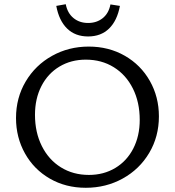

<svg xmlns="http://www.w3.org/2000/svg" viewBox="-20 -885 829 911"><path d="M247 -857 292 -865Q300 -823 328.5 -799.5Q357 -776 398 -776Q439 -776 467.5 -799Q496 -822 504 -864L549 -857Q536 -787 497.5 -749.5Q459 -712 398 -712Q337 -712 298.5 -749.5Q260 -787 247 -857ZM56 -325Q56 -421 102 -498.5Q148 -576 227 -620Q306 -664 401 -664Q496 -664 572 -620.5Q648 -577 691 -501Q734 -425 734 -333Q734 -237 688 -159.5Q642 -82 562.5 -38Q483 6 387 6Q292 6 216.5 -37.5Q141 -81 98.5 -157Q56 -233 56 -325ZM643 -316Q643 -400 610.5 -465Q578 -530 520 -566Q462 -602 387 -602Q317 -602 262 -569Q207 -536 176.5 -476.5Q146 -417 146 -340Q146 -257 178.5 -192Q211 -127 269 -91Q327 -55 402 -55Q472 -55 527 -88Q582 -121 612.5 -180.5Q643 -240 643 -316Z"/></svg>

Font: Ysabeau SC Medium
Style: Regular
Weight: 500
Designer: Christian Thalmann (Catharsis Fonts)
Version: Version 0.003